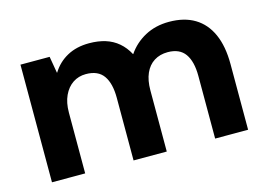

<svg xmlns="http://www.w3.org/2000/svg" viewBox="-74 -645 1085 782"><g transform="rotate(-15 468.0 -254.0)"><path d="M58 0V-496H181L193 -426H194Q218 -465 257.5 -486.5Q297 -508 350 -508Q388 -508 418.5 -498.5Q449 -489 472.5 -469Q496 -449 512 -419H513Q541 -460 585.5 -484Q630 -508 687 -508Q751 -508 795 -481.5Q839 -455 862 -403.5Q885 -352 885 -277V0H746V-264Q746 -325 723 -357.5Q700 -390 650 -390Q617 -390 592.5 -374.5Q568 -359 555 -329.5Q542 -300 542 -258V0H402V-264Q402 -325 379 -357.5Q356 -390 305 -390Q274 -390 250 -374Q226 -358 212 -328Q198 -298 198 -256V0Z"/></g></svg>

Font: DM Sans 28pt ExtraBold
Style: Regular
Weight: 800
Version: Version 4.004;gftools[0.9.30]